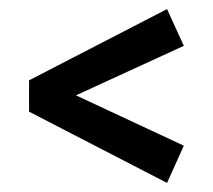

<svg xmlns="http://www.w3.org/2000/svg" viewBox="-20 -454 470 423"><path d="M348 -51 44 -208V-277L348 -434L385 -353L130 -236V-252L385 -133Z"/></svg>

Font: Yrsa
Style: Bold
Weight: 700
Version: Version 2.004